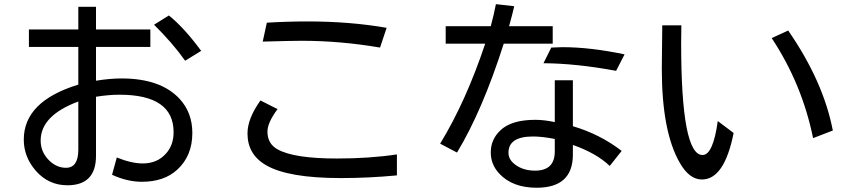

<svg xmlns="http://www.w3.org/2000/svg" viewBox="-20 -840 4040 911"><path d="M351.6 -700.2V-807.6H435.5V-700.2H693.4V-617.2H435.5V-457Q501 -467.8 556.6 -467.8Q743.2 -467.8 833 -370.1Q892.6 -304.7 892.6 -209Q892.6 -100.6 821.3 -35.2Q758.8 22.5 653.3 22.5Q584 22.5 511.7 -10.7L534.2 -92.8Q603.5 -64.5 657.2 -64.5Q725.6 -64.5 766.6 -110.4Q803.7 -150.4 803.7 -212.9Q803.7 -390.6 546.9 -390.6Q495.1 -390.6 435.5 -380.9V-100.6Q435.5 39.1 299.8 39.1Q210 39.1 149.4 -30.3Q92.8 -95.7 92.8 -177.7Q92.8 -359.4 351.6 -438.5V-617.2H117.2V-700.2ZM351.6 -358.4Q172.9 -292 172.9 -172.9Q172.9 -116.2 216.8 -75.2Q251 -43.9 293 -43.9Q351.6 -43.9 351.6 -129.9ZM858.4 -551.8Q800.8 -633.8 710.9 -722.7L781.2 -766.6Q852.5 -710 934.6 -598.6Z M1246.1 -732.4Q1344.7 -738.3 1439.5 -738.3Q1640.6 -738.3 1814.5 -708L1783.2 -614.3Q1594.7 -646.5 1411.1 -646.5Q1364.3 -646.5 1226.6 -642.6ZM1215.8 -363.3 1296.9 -322.3Q1249 -257.8 1249 -215.8Q1249 -157.2 1297.9 -130.9Q1376 -87.9 1578.1 -87.9Q1734.4 -87.9 1863.3 -107.4V-7.8Q1729.5 4.9 1597.7 4.9Q1347.7 4.9 1243.2 -55.7Q1154.3 -106.4 1154.3 -207Q1154.3 -277.3 1215.8 -363.3Z M2370.1 -632.8Q2268.6 -314.5 2148.4 -116.2L2068.4 -158.2Q2191.4 -360.4 2282.2 -632.8H2094.7V-715.8H2308.6Q2324.2 -773.4 2333 -820.3L2419.9 -810.5Q2412.1 -775.4 2395.5 -715.8H2602.5V-632.8ZM2558.6 -540 2595.7 -614.3Q2631.8 -616.2 2648.4 -616.2Q2781.2 -616.2 2943.4 -582L2903.3 -503.9Q2713.9 -539.1 2558.6 -540ZM2929.7 -124 2873 -52.7Q2809.6 -113.3 2698.2 -152.3V-106.4Q2698.2 50.8 2526.4 50.8Q2411.1 50.8 2348.6 -16.6Q2308.6 -59.6 2308.6 -117.2Q2308.6 -178.7 2354.5 -221.7Q2406.2 -271.5 2520.5 -271.5Q2560.5 -271.5 2612.3 -260.7V-459H2698.2V-241.2Q2827.1 -203.1 2929.7 -124ZM2612.3 -180.7Q2552.7 -192.4 2508.8 -192.4Q2392.6 -192.4 2392.6 -115.2Q2392.6 -85 2419.9 -62.5Q2459 -30.3 2518.6 -30.3Q2612.3 -30.3 2612.3 -121.1Z M3122.1 -719.7H3212.9Q3211.9 -663.1 3211.9 -636.7Q3211.9 -104.5 3313.5 -104.5Q3363.3 -104.5 3385.7 -265.6L3460.9 -209Q3417 11.7 3310.5 11.7Q3251 11.7 3206.1 -66.4Q3120.1 -213.9 3120.1 -514.6L3122.1 -696.3ZM3641.6 -659.2 3719.7 -695.3Q3886.7 -454.1 3931.6 -220.7L3837.9 -184.6Q3786.1 -440.4 3641.6 -659.2Z"/></svg>

Font: MotoyaLCedar
Style: W3 mono
Weight: 400
Version: Version 1.01